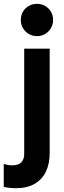

<svg xmlns="http://www.w3.org/2000/svg" viewBox="-51 -781 341 1016"><path d="M-31.2 208V85.9Q-12.2 93.8 14.6 93.8Q46.4 93.8 62 77.6Q77.6 61.5 77.1 32.2V-523.4H211.9V29.3Q211.9 84 192.6 125.7Q173.3 167.5 133.3 191.2Q93.3 214.8 34.2 214.8Q-2.4 214.8 -31.2 208ZM59.1 -675.8Q59.1 -699.2 70.3 -718.8Q81.5 -738.3 101.3 -749.5Q121.1 -760.7 145 -760.7Q168.5 -760.7 188 -749.5Q207.5 -738.3 218.8 -718.8Q230 -699.2 230 -675.8Q230 -652.3 218.8 -632.6Q207.5 -612.8 188 -601.3Q168.5 -589.8 145 -589.8Q121.1 -589.8 101.3 -601.3Q81.5 -612.8 70.3 -632.6Q59.1 -652.3 59.1 -675.8Z"/></svg>

Font: Reddit Sans Chocolate
Style: Bold
Weight: 700
Designer: Stephen Hutchings
Foundry: Reddit
Version: Version 1.011